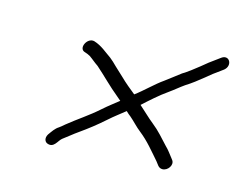

<svg xmlns="http://www.w3.org/2000/svg" viewBox="-66 -609 726 585"><g transform="rotate(15 297.5 -316.0)"><path d="M162.5 -418C169.1 -415.6 171.4 -415.2 178.9 -411C191.8 -402 195.8 -397.3 209.6 -388C237.4 -363.7 262.4 -337.2 292.3 -313L304 -303C288.2 -290.2 274.2 -280.2 255.9 -264C223.8 -235.3 192.2 -215.5 160.9 -190C154.1 -184 148.8 -179.7 144.9 -177C133.1 -169.7 126.4 -158.6 117.9 -147C110.2 -134.2 114.8 -123.3 122.7 -120C144.8 -110.9 151.6 -136.2 162.5 -145C175.7 -154.5 192.3 -168.7 207.3 -179C232.4 -196.7 255.6 -214.7 280.7 -237C298.9 -253.3 313.7 -263.8 331.2 -278C336.6 -272.7 341.6 -268.3 346.2 -265C359.1 -254.2 373 -238.3 386.6 -228C415.1 -205.6 435.1 -180 458.4 -153.5C464.7 -146.4 468.7 -135 481.7 -135C498.9 -135 513.6 -156.6 503.3 -170L487.5 -190.5C483.1 -196.2 478.5 -201.3 473.6 -206C455.2 -225.6 439.4 -244.8 417.5 -262C400 -275.8 383.2 -293 366.9 -307C387.5 -325.9 415.1 -350.7 438.7 -367C455.2 -378.6 468 -390 482.4 -400C500.3 -411 518.8 -425.5 535.4 -439L555 -455C568.1 -464.8 574.4 -469.3 585.1 -477C607.5 -495.2 589 -527.3 565.3 -508C554.4 -500.2 546.6 -494.5 534 -485L513.1 -468C497.8 -455.6 480.1 -442 463.7 -432C447 -419.8 437.6 -411.3 417.7 -397C392.3 -379.5 364.5 -350.9 339.9 -333C324.8 -344.9 304.8 -361.5 292.3 -374L264.4 -400C255.2 -409.3 247.2 -416.7 240.4 -422C221.5 -434.8 205.1 -450.5 180.7 -458C157.4 -464.2 138.1 -423.7 162.5 -418Z"/></g></svg>

Font: HoneyBee
Style: SeLitIt
Weight: 300
Foundry: Cannot Into Space Fonts
Version: Version 0.89